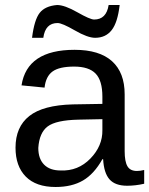

<svg xmlns="http://www.w3.org/2000/svg" viewBox="-20 -737 596 767"><path d="M202 10Q124 10 83 -31.5Q42 -73 42 -147Q42 -230 97 -273.5Q152 -317 271 -320L389 -322V-351Q389 -415 362 -443Q335 -471 276 -471Q217 -471 190 -451.5Q163 -432 158 -387L66 -396Q88 -538 278 -538Q377 -538 427.5 -492.5Q478 -447 478 -360V-133Q478 -92 489 -73Q500 -54 527 -54Q541 -54 556 -58V-3Q521 5 488 5Q440 5 417.5 -20.5Q395 -46 392 -101H389Q356 -42 311.5 -16Q267 10 202 10ZM222 -56Q292 -53 341 -103.5Q390 -154 389 -217V-261L293 -259Q204 -257 170.5 -232Q137 -207 133 -146Q133 -103 156 -79.5Q179 -56 222 -56ZM360 -586Q330 -586 279 -615.5Q228 -645 210 -645Q161 -645 153 -586H108Q117 -658 138.5 -685.5Q160 -713 208 -717Q238 -717 289 -688Q340 -659 356 -659Q405 -659 414 -717H458Q450 -647 426 -616.5Q402 -586 360 -586Z"/></svg>

Font: Libra Sans
Style: Regular
Weight: 400
Foundry: Context Ltd
Version: Version 1.002